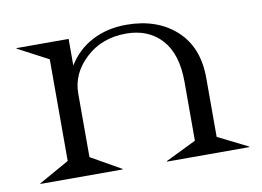

<svg xmlns="http://www.w3.org/2000/svg" viewBox="-62 -605 948 696"><g transform="rotate(-10 412.5 -257.0)"><path d="M34.2 -498V-500H226.1V-401.9Q259.3 -456.5 314.9 -485.4Q370.6 -514.2 439.9 -514.2Q553.2 -514.2 623 -450.9Q692.9 -387.7 692.9 -273.9V-57.1L803.2 -2V0H500V-2L612.8 -57.1V-273.9Q612.8 -376.5 564.5 -429.7Q516.1 -482.9 434.1 -482.9Q344.7 -482.9 285.4 -427.5Q226.1 -372.1 226.1 -298.8V-64.9L336.9 -2V0H34.2V-2L146 -64.9V-439Z"/></g></svg>

Font: Messapia
Style: Regular
Weight: 400
Designer: Luca Marsano
Foundry: Collletttivo
Version: Version 1.000;FEAKit 1.0